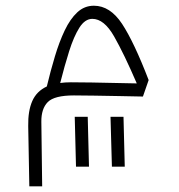

<svg xmlns="http://www.w3.org/2000/svg" viewBox="-20 -332 626 671"><path d="M82.5 319.3 78.6 108.9Q77.6 55.7 92.8 21.2Q107.9 -13.2 143.6 -29.8Q156.7 -84.5 171.9 -135Q187 -185.5 206.1 -225.6Q225.1 -265.6 250 -288.8Q274.9 -312 308.1 -312Q364.7 -312 406.5 -248.8Q448.2 -185.5 499.5 -52.2L479.5 5.4Q439.9 4.4 394.5 3.7Q349.1 2.9 307.9 2.2Q266.6 1.5 238.3 1.5Q169.9 1.5 147 24.7Q124 47.9 124.5 93.8L127.4 319.3ZM190.4 -42Q207.5 -44.4 227.5 -44.4Q259.3 -44.4 300.8 -43.7Q342.3 -43 384 -42Q425.8 -41 458 -40.5Q413.6 -143.6 378.7 -204.8Q343.8 -266.1 302.7 -266.1Q276.9 -266.1 257.3 -235.1Q237.8 -204.1 221.7 -153.1Q205.6 -102.1 190.4 -42ZM245.6 250.5 241.2 76.2H286.6L291 250.5ZM371.1 250.5 366.2 76.2H411.6L416 250.5Z"/></svg>

Font: Cascadia Code ExtraLight
Style: Regular
Weight: 200
Monospace: yes
Designer: Aaron Bell
Foundry: Saja Typeworks
Version: Version 2407.024; ttfautohint (v1.8.4)